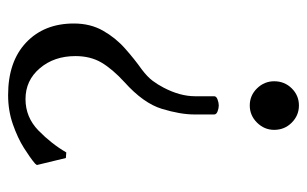

<svg xmlns="http://www.w3.org/2000/svg" viewBox="-160 -578 750 469"><g transform="rotate(-90 214.5 -344.0)"><path d="M206.5 -656.2Q162.1 -656.2 129.6 -624.5Q97.2 -592.8 76.2 -556.6L62.5 -557.6L45.4 -628.4L48.8 -632.8Q62.5 -644.5 86.9 -659.9Q111.3 -675.3 144.8 -687Q178.2 -698.7 216.3 -698.7Q297.9 -698.7 344.5 -654.8Q391.1 -610.8 391.1 -538.1Q391.1 -497.6 373.5 -466.8Q356 -436 330.1 -413.1Q304.2 -390.1 278.8 -372.1Q260.7 -358.4 251.2 -345.7Q241.7 -333 234.4 -318.8Q213.4 -278.8 213.4 -241.7V-195.3Q213.4 -189.9 205.3 -187Q197.3 -184.1 190.9 -184.1Q184.1 -184.1 176.5 -187Q168.9 -189.9 168.9 -195.3V-243.7Q168.9 -277.8 182.6 -323Q196.3 -368.2 248 -414.6Q279.8 -443.8 295.7 -470.7Q311.5 -497.6 311.5 -534.2Q311.5 -586.4 281.7 -621.3Q252 -656.2 206.5 -656.2ZM131.3 -48.8Q131.3 -72.8 148.9 -90.6Q166.5 -108.4 190.9 -108.4Q215.3 -108.4 232.7 -90.6Q250 -72.8 250 -48.8Q250 -23.4 232.7 -5.9Q215.3 11.7 190.9 11.7Q166.5 11.7 148.9 -5.9Q131.3 -23.4 131.3 -48.8Z"/></g></svg>

Font: Kurinto Seri
Style: Regular
Weight: 400
Designer: Kurinto was developed by Clint Goss from a range of fonts that are compatible with the SIL Open Font License Version 1.1
Foundry: Clinton F. Goss
Version: Version 2.196; July 25, 2020